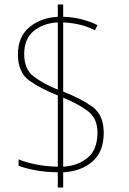

<svg xmlns="http://www.w3.org/2000/svg" viewBox="-20 -779 577 857"><path d="M238 -379Q178 -403 133 -435.5Q88 -468 88 -538Q88 -607 131.5 -641.5Q175 -676 238 -679ZM262 -35V-343Q332 -314 373.5 -282Q415 -250 415 -187Q415 -112 372 -75.5Q329 -39 262 -35ZM238 58H262V-10Q341 -14 392 -57.5Q443 -101 443 -186Q443 -266 392.5 -302.5Q342 -339 262 -370V-679Q293 -678 329 -670.5Q365 -663 404 -644L415 -667Q343 -702 262 -704V-759H238V-704Q162 -700 111 -657.5Q60 -615 60 -536Q60 -455 112 -418.5Q164 -382 238 -353V-35Q186 -36 140.5 -45Q95 -54 63 -68V-39Q92 -28 135.5 -19.5Q179 -11 238 -10Z"/></svg>

Font: Noto Sans Display Thin
Style: Regular
Weight: 250
Designer: Monotype Design Team
Foundry: Monotype Imaging Inc.
Version: Version 1.900